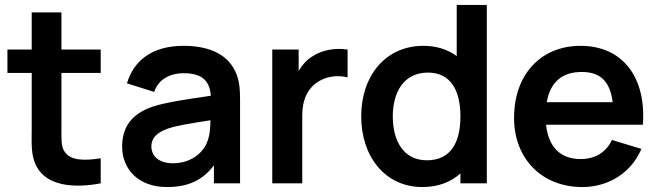

<svg xmlns="http://www.w3.org/2000/svg" viewBox="-20 -740 2657 775"><path d="M386.5 0V-101C319 -91 263 -90.5 239 -130.5C226 -151 228 -184.5 228 -227.5V-445.5H386.5V-540H228V-690H108V-540H10V-445.5H108V-220.5C108 -158.5 103.5 -113 128.5 -66.5C170.5 11 279.5 20.5 386.5 0Z M654 15C740 15 797.5 -12.5 843.5 -72.5V0H949V-331.5C949 -378 947.5 -416.5 928.5 -454.5C893 -526 816.5 -555 720.5 -555C593.5 -555 519 -494.5 492.5 -403.5L602.5 -369C620.5 -424 672 -444.5 720.5 -444.5C794 -444.5 826.5 -415.5 831 -353.5C736.5 -339.5 653 -328 596 -309.5C510.5 -280 473 -226.5 473 -148C473 -59 536.5 15 654 15ZM591 -149.5C591 -184.5 615 -205 656.5 -220.5C694.5 -233.5 743.5 -241 829.5 -254.5C829 -229.5 827.5 -195 817.5 -170.5C805.5 -133 760 -81 678 -81C621 -81 591 -110 591 -149.5Z M1079 0H1200V-274.5C1200 -337 1222 -387.5 1271.5 -414.5C1305 -434 1350.5 -436.5 1383 -427.5V-540C1334.5 -547.5 1279.5 -539 1239.5 -511.5C1217 -497.5 1199 -477 1185.5 -453.5V-540H1079Z M1684.5 15C1748.5 15 1800 -5 1838.5 -40V0H1945V-720H1823.5V-513.5C1787.5 -540 1743 -555 1689 -555C1536 -555 1438 -434 1438 -270C1438 -108 1535 15 1684.5 15ZM1565.5 -270C1565.5 -368 1610 -447 1707 -447C1799 -447 1838.5 -375.5 1838.5 -270C1838.5 -165.5 1800 -93 1703 -93C1609 -93 1565.5 -171 1565.5 -270Z M2330.5 15C2434.5 15 2527.5 -41 2569 -139L2450 -175C2426.5 -125 2382.5 -98 2323.5 -98C2241.5 -98 2193.5 -147.5 2184 -236.5H2575C2589 -431 2491 -555 2323.5 -555C2164.5 -555 2055 -441 2055 -264C2055 -100 2166.5 15 2330.5 15ZM2187 -327.5C2201 -407.5 2247.5 -449.5 2328.5 -449.5C2403 -449.5 2442.5 -412 2453 -327.5Z"/></svg>

Font: Manrope
Style: Bold
Weight: 700
Designer: Mikhail Sharanda
Foundry: Mikhail Sharanda
Version: Version 4.505;FEAKit 1.0